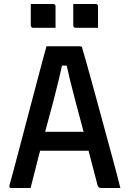

<svg xmlns="http://www.w3.org/2000/svg" viewBox="-20 -934 640 954"><path d="M143 -279H347Q360 -279 373 -279Q386 -279 398 -279L428 -288L450 -185H153Q150 -185 147.5 -186.5Q145 -188 143.5 -190.5Q142 -193 142 -196ZM132 0Q108 0 84.5 0Q61 0 36 0Q32 0 29.5 -1.5Q27 -3 26.5 -6Q26 -9 27 -13Q36 -45 48 -90Q60 -135 74 -188Q88 -241 103 -298Q118 -355 133 -412Q148 -469 162.5 -523.5Q177 -578 189 -624Q201 -670 211 -704Q257 -704 299 -704Q341 -704 378 -704Q382 -704 384 -702.5Q386 -701 387.5 -699Q389 -697 389 -693Q408 -629 427 -559.5Q446 -490 466 -417.5Q486 -345 506.5 -268.5Q527 -192 549 -112Q556 -85 563.5 -57Q571 -29 578 0Q553 0 529 0Q505 0 483 0Q477 0 473 -2Q469 -4 466.5 -9.5Q464 -15 461 -28Q442 -100 424 -169.5Q406 -239 389 -303Q372 -367 356.5 -425Q341 -483 328.5 -534Q316 -585 307 -627L332 -608H267L292 -626Q283 -584 271.5 -535.5Q260 -487 245 -430.5Q230 -374 212 -308Q194 -242 174 -165Q154 -88 132 0ZM133 -914Q161 -914 189 -914Q217 -914 245 -914Q249 -914 251 -912.5Q253 -911 254.5 -909Q256 -907 256 -903V-796Q228 -796 200 -796Q172 -796 144 -796Q141 -796 138.5 -797.5Q136 -799 134.5 -801.5Q133 -804 133 -807ZM344 -914Q372 -914 400 -914Q428 -914 456 -914Q460 -914 462 -912.5Q464 -911 465.5 -909Q467 -907 467 -903V-796Q439 -796 411 -796Q383 -796 355 -796Q352 -796 349.5 -797.5Q347 -799 345.5 -801.5Q344 -804 344 -807Z"/></svg>

Font: Recursive Monospace Medium
Style: Regular
Weight: 500
Version: Version 1.047